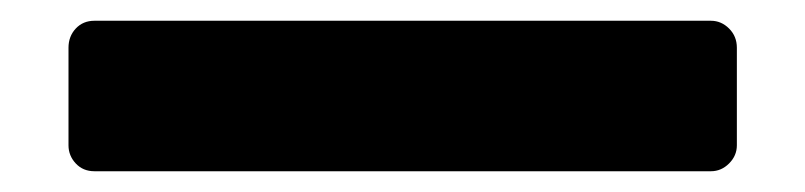

<svg xmlns="http://www.w3.org/2000/svg" viewBox="-20 -93 776 185"><path d="M71 72Q60 72 53 64.5Q46 57 46 47V-47Q46 -58 53 -65.5Q60 -73 71 -73H665Q675 -73 682.5 -65.5Q690 -58 690 -47V47Q690 57 682.5 64.5Q675 72 665 72Z"/></svg>

Font: Rubik Light
Style: Bold
Weight: 700
Version: Version 2.104